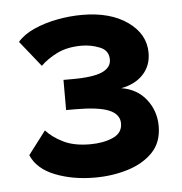

<svg xmlns="http://www.w3.org/2000/svg" viewBox="-40 -857 494 520"><g transform="rotate(-5 207.0 -597.0)"><path d="M198 -376Q138 -376 90 -395Q42 -414 26 -452L74 -515Q91 -496 120 -481.5Q149 -467 193 -467Q229 -467 255 -478.5Q281 -490 281 -516Q281 -541 252.5 -553Q224 -565 160 -565H136V-647H160Q216 -647 241 -658Q266 -669 266 -691Q266 -716 242 -725.5Q218 -735 193 -735Q154 -735 126.5 -721.5Q99 -708 81 -690L25 -760Q41 -779 70 -792Q99 -805 133.5 -811.5Q168 -818 201 -818Q278 -818 325 -784.5Q372 -751 372 -700Q372 -665 350 -641.5Q328 -618 290 -611Q333 -604 357.5 -572.5Q382 -541 382 -500Q382 -456 356 -429Q330 -402 288 -389Q246 -376 198 -376Z"/></g></svg>

Font: Raleway ExtraBold
Style: Regular
Weight: 800
Designer: Matt McInerney, Pablo Impallari, Rodrigo Fuenzalida
Foundry: Matt McInerney, Pablo Impallari, Rodrigo Fuenzalida
Version: Version 4.026